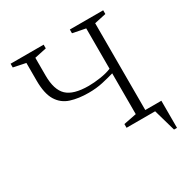

<svg xmlns="http://www.w3.org/2000/svg" viewBox="-180 -815 1088 1117"><g transform="rotate(-30 363.5 -256.5)"><path d="M122 -500V-618L40 -635V-660H262V-635L182 -618V-499Q182 -403 225 -362Q268 -321 370 -321Q406 -321 449.5 -327.5Q493 -334 524 -347V-618L438 -635V-660H662V-635L584 -618V-35H692V147H672L630 0H438V-25L524 -42V-316Q490 -306 446 -296Q402 -286 350 -286Q282 -286 230.5 -302.5Q179 -319 150.5 -365.5Q122 -412 122 -500Z"/></g></svg>

Font: Spectral ExtraLight
Style: Regular
Weight: 275
Designer: Jean-Baptiste Levee
Foundry: Production Type
Version: Version 2.001